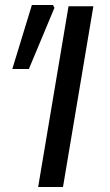

<svg xmlns="http://www.w3.org/2000/svg" viewBox="-20 -745 438 765"><path d="M253 -720H352L231 0H132ZM107 -725H191L197 -714L95 -470H29Z"/></svg>

Font: Nebula Sans Medium
Style: Regular
Weight: 500
Italic angle: -9°
Designer: Paul D. Hunt for Adobe (as Source Sans)
Foundry: Nebula Entertainment & Broadcasting LLC
Version: Version 1.010